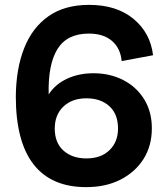

<svg xmlns="http://www.w3.org/2000/svg" viewBox="-20 -759 683 789"><path d="M334 10Q191 10 118 -83.5Q45 -177 45 -363Q46 -477 79.5 -561.5Q113 -646 179.5 -692.5Q246 -739 346 -739Q459 -739 528.5 -681.5Q598 -624 609 -532L480 -508Q475 -561 440 -591Q405 -621 345 -621Q256 -621 216.5 -558Q177 -495 180 -371Q207 -413 255.5 -435.5Q304 -458 364 -458Q432 -458 486.5 -430Q541 -402 572.5 -351Q604 -300 604 -232Q604 -160 570 -106Q536 -52 475.5 -21Q415 10 334 10ZM335 -108Q395 -108 430 -142Q465 -176 465 -231Q465 -290 429.5 -322.5Q394 -355 335 -355Q276 -355 240.5 -321Q205 -287 205 -231Q205 -172 241 -140Q277 -108 335 -108Z"/></svg>

Font: BDO Grotesk DemiBold
Style: Regular
Weight: 600
Designer: Deni Anggara
Foundry: Lokal Container
Version: Version 2.000